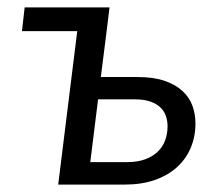

<svg xmlns="http://www.w3.org/2000/svg" viewBox="-20 -497 576 517"><path d="M46.4 -477.1H274.9L267.1 -413.1L251.5 -289.6H350.1Q393.6 -289.6 423.3 -279.3Q453.1 -269 471.7 -251.7Q490.2 -234.4 498.3 -211.9Q506.3 -189.5 506.3 -165Q506.3 -128.9 493.4 -98.6Q480.5 -68.4 456.1 -46.4Q431.6 -24.4 396.5 -12.2Q361.3 0 316.4 0H136.7L188 -413.1H39.1ZM244.1 -229.5 223.1 -60.5H323.2Q350.1 -60.5 370.4 -67.9Q390.6 -75.2 404.3 -88.1Q418 -101.1 424.6 -118.9Q431.2 -136.7 431.2 -157.2Q431.2 -171.9 426.5 -185.1Q421.9 -198.2 411.6 -208Q401.4 -217.8 384.5 -223.6Q367.7 -229.5 343.3 -229.5Z"/></svg>

Font: Carlito
Style: Italic
Weight: 400
Italic angle: -7°
Designer: Lukasz Dziedzic
Foundry: tyPoland Lukasz Dziedzic
Version: Version 1.104